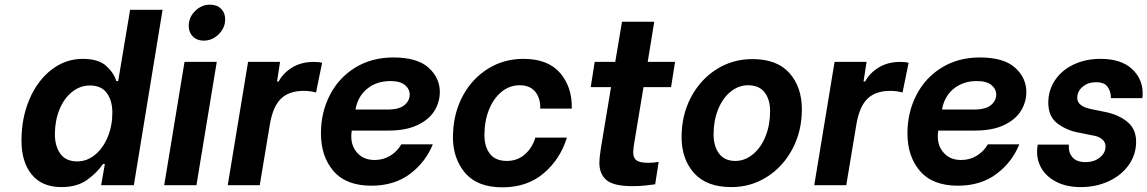

<svg xmlns="http://www.w3.org/2000/svg" viewBox="-20 -793 4912 822"><path d="M72 -191Q72 -289 106.5 -369Q141 -449 201 -495Q261 -541 334 -541Q402 -541 435 -510.5Q468 -480 478 -446H486L537 -751H676L553 0H413L429 -91H421Q396 -54 353 -23Q310 8 243 8Q160 8 116 -45.5Q72 -99 72 -191ZM461 -311Q461 -362 437.5 -394.5Q414 -427 365 -427Q323 -427 288.5 -399.5Q254 -372 234.5 -324Q215 -276 215 -218Q215 -167 238.5 -134.5Q262 -102 311 -102Q352 -102 386.5 -130Q421 -158 441 -206Q461 -254 461 -311Z M770 -528H908L821 0H683ZM788 -682Q788 -719 815.5 -746Q843 -773 879 -773Q909 -773 926.5 -755.5Q944 -738 944 -710Q944 -674 916.5 -646.5Q889 -619 852 -619Q823 -619 805.5 -637Q788 -655 788 -682Z M1042 -528H1179L1166 -444H1173Q1191 -479 1230 -503.5Q1269 -528 1324 -528Q1346 -528 1359 -524L1333 -397Q1308 -404 1281 -404Q1218 -404 1183.5 -371Q1149 -338 1136 -264L1092 0H955Z M1354 -222Q1354 -312 1392.5 -386.5Q1431 -461 1501.5 -504Q1572 -547 1664 -547Q1766 -547 1814.5 -503.5Q1863 -460 1863 -399Q1863 -357 1840.5 -319.5Q1818 -282 1768.5 -258Q1719 -234 1643 -234H1486L1485 -226Q1484 -220 1484 -208Q1484 -166 1511 -137Q1538 -108 1584 -108Q1621 -108 1651 -126.5Q1681 -145 1698 -175H1833Q1801 -97 1734 -47.5Q1667 2 1570 2Q1462 2 1408 -60.5Q1354 -123 1354 -222ZM1639 -324Q1689 -324 1711.5 -343Q1734 -362 1734 -388Q1734 -412 1713.5 -429Q1693 -446 1651 -446Q1593 -446 1552.5 -413.5Q1512 -381 1502 -324Z M1919 -207 1920 -229Q1924 -314 1963 -385.5Q2002 -457 2069.5 -499Q2137 -541 2221 -541Q2326 -541 2378 -480.5Q2430 -420 2428 -328H2293Q2294 -373 2271.5 -400.5Q2249 -428 2204 -428Q2162 -428 2127.5 -400Q2093 -372 2073.5 -323.5Q2054 -275 2054 -214Q2054 -165 2077.5 -134.5Q2101 -104 2150 -104Q2195 -104 2227 -132Q2259 -160 2272 -204H2407Q2379 -112 2308 -51.5Q2237 9 2131 9Q2024 9 1971.5 -52.5Q1919 -114 1919 -207Z M2696 -185Q2691 -157 2691 -140Q2691 -117 2705 -106.5Q2719 -96 2756 -96Q2778 -96 2800 -100L2785 -4Q2774 -2 2745 1Q2716 4 2689 4Q2607 4 2576.5 -22Q2546 -48 2546 -96Q2546 -115 2552 -155L2596 -420H2509L2526 -528H2614L2643 -700H2781L2753 -528H2870L2853 -420H2735Z M2898 -206Q2898 -300 2938 -376Q2978 -452 3047 -496Q3116 -540 3201 -540Q3307 -540 3360 -480Q3413 -420 3413 -325Q3413 -232 3373 -156Q3333 -80 3264 -36Q3195 8 3111 8Q3005 8 2951.5 -52Q2898 -112 2898 -206ZM3277 -317Q3277 -367 3253.5 -397.5Q3230 -428 3183 -428Q3142 -428 3108 -400.5Q3074 -373 3054.5 -325Q3035 -277 3035 -218Q3035 -167 3058.5 -135.5Q3082 -104 3128 -104Q3169 -104 3203.5 -132.5Q3238 -161 3257.5 -209.5Q3277 -258 3277 -317Z M3553 -528H3690L3677 -444H3684Q3702 -479 3741 -503.5Q3780 -528 3835 -528Q3857 -528 3870 -524L3844 -397Q3819 -404 3792 -404Q3729 -404 3694.5 -371Q3660 -338 3647 -264L3603 0H3466Z M3865 -222Q3865 -312 3903.5 -386.5Q3942 -461 4012.5 -504Q4083 -547 4175 -547Q4277 -547 4325.5 -503.5Q4374 -460 4374 -399Q4374 -357 4351.5 -319.5Q4329 -282 4279.5 -258Q4230 -234 4154 -234H3997L3996 -226Q3995 -220 3995 -208Q3995 -166 4022 -137Q4049 -108 4095 -108Q4132 -108 4162 -126.5Q4192 -145 4209 -175H4344Q4312 -97 4245 -47.5Q4178 2 4081 2Q3973 2 3919 -60.5Q3865 -123 3865 -222ZM4150 -324Q4200 -324 4222.5 -343Q4245 -362 4245 -388Q4245 -412 4224.5 -429Q4204 -446 4162 -446Q4104 -446 4063.5 -413.5Q4023 -381 4013 -324Z M4420 -142Q4420 -159 4422 -168L4423 -174H4556V-168Q4554 -140 4571.5 -119.5Q4589 -99 4628 -99Q4664 -99 4688.5 -118.5Q4713 -138 4713 -166Q4713 -186 4697 -198Q4681 -210 4659 -213L4600 -225Q4550 -233 4509 -263Q4468 -293 4468 -353Q4468 -407 4497 -450Q4526 -493 4577 -517Q4628 -541 4692 -541Q4779 -541 4825.5 -498.5Q4872 -456 4872 -394Q4872 -383 4871 -377V-373H4736V-376Q4736 -401 4722 -421Q4708 -441 4672 -441Q4638 -441 4615 -421.5Q4592 -402 4592 -374Q4592 -338 4651 -326L4715 -313Q4771 -301 4807.5 -270.5Q4844 -240 4844 -186Q4844 -132 4813 -87.5Q4782 -43 4727.5 -17.5Q4673 8 4607 8Q4548 8 4505.5 -13Q4463 -34 4441.5 -68Q4420 -102 4420 -142Z"/></svg>

Font: Be Vietnam
Style: Bold Italic
Weight: 700
Italic angle: -9.66701°
Designer: Gabriel Lam
Foundry: TypeRant
Version: Version 3.000